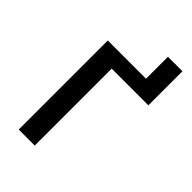

<svg xmlns="http://www.w3.org/2000/svg" viewBox="-187 -661 728 728"><g transform="rotate(45 177.0 -297.5)"><path d="M342.8 -595.2V-412.6H146V0H60.1V-477.5H265.1V-595.2Z"/></g></svg>

Font: Carlito
Style: Regular
Weight: 400
Designer: Lukasz Dziedzic
Foundry: tyPoland Lukasz Dziedzic
Version: Version 1.104